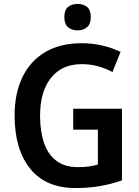

<svg xmlns="http://www.w3.org/2000/svg" viewBox="-20 -943 706 973"><path d="M351 -392H598V-29Q544 -10 487 0Q430 10 363 10Q212 10 133 -88Q54 -186 54 -358Q54 -469 93.5 -551.5Q133 -634 209 -679Q285 -724 394 -724Q449 -724 499.5 -712Q550 -700 591 -680L550 -578Q517 -596 477 -607Q437 -618 394 -618Q294 -618 238.5 -548.5Q183 -479 183 -356Q183 -279 202.5 -220.5Q222 -162 264.5 -129Q307 -96 375 -96Q407 -96 431 -99.5Q455 -103 476 -109V-286H351ZM373 -923Q403 -923 421.5 -907.5Q440 -892 440 -856Q440 -821 421 -805Q402 -789 373 -789Q344 -789 325 -805Q306 -821 306 -856Q306 -892 324.5 -907.5Q343 -923 373 -923Z"/></svg>

Font: Noto Sans SemiCondensed SemiBold
Style: Regular
Weight: 600
Width: 4
Designer: Monotype Design Team
Foundry: Monotype Imaging Inc.
Version: Version 2.013; ttfautohint (v1.8.4.7-5d5b)